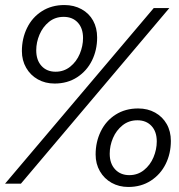

<svg xmlns="http://www.w3.org/2000/svg" viewBox="-43 -730 713 763"><path d="M568 -698H630L40 0H-23ZM213 -710Q251 -710 281 -693.5Q311 -677 327 -648Q343 -619 343 -581Q343 -531 322.5 -489.5Q302 -448 263.5 -423Q225 -398 174 -398Q137 -398 107.5 -414.5Q78 -431 61 -460.5Q44 -490 44 -527Q44 -577 64.5 -619Q85 -661 123.5 -685.5Q162 -710 213 -710ZM178 -445Q211 -445 236 -465Q261 -485 274 -516Q287 -547 287 -579Q287 -618 266 -640.5Q245 -663 210 -663Q176 -663 151.5 -643Q127 -623 114 -592.5Q101 -562 101 -530Q101 -491 122 -468Q143 -445 178 -445ZM506 -299Q544 -299 573.5 -282.5Q603 -266 619.5 -237Q636 -208 636 -170Q636 -120 615.5 -78.5Q595 -37 556.5 -12Q518 13 467 13Q430 13 400.5 -3.5Q371 -20 354 -49.5Q337 -79 337 -116Q337 -166 357.5 -208Q378 -250 416.5 -274.5Q455 -299 506 -299ZM471 -34Q504 -34 529 -54Q554 -74 567 -105Q580 -136 580 -168Q580 -207 559 -229.5Q538 -252 503 -252Q469 -252 444 -232Q419 -212 406 -181.5Q393 -151 393 -119Q393 -80 414.5 -57Q436 -34 471 -34Z"/></svg>

Font: Azeret Mono Light
Style: Italic
Weight: 300
Italic angle: -12°
Designer: Martin Vácha
Foundry: Displaay
Version: Version 1.000; Glyphs 3.0.3, build 3074